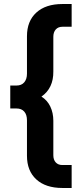

<svg xmlns="http://www.w3.org/2000/svg" viewBox="-20 -765 392 954"><path d="M290 169Q207 169 160.5 126.5Q114 84 114 9V-167Q114 -195 100.5 -210.5Q87 -226 62 -226H31V-340H62Q87 -340 100.5 -356Q114 -372 114 -399V-585Q114 -660 160.5 -702.5Q207 -745 290 -745H336V-632H290Q269 -632 257 -618.5Q245 -605 245 -582V-410Q246 -327 186 -285Q215 -267 230 -235.5Q245 -204 245 -165V6Q245 29 257 42Q269 55 290 55H336V169Z"/></svg>

Font: Plus Jakarta Text
Style: Bold
Weight: 700
Designer: Gumpita Rahayu
Foundry: Tokotype Studio
Version: Version 1.000